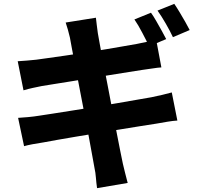

<svg xmlns="http://www.w3.org/2000/svg" viewBox="-20 -893 1040 997"><path d="M764 -827Q777 -809 791.5 -783.5Q806 -758 820 -733Q834 -708 843 -690L755 -653Q739 -684 718.5 -723.5Q698 -763 678 -792ZM885 -873Q898 -854 913 -829Q928 -804 942 -779.5Q956 -755 965 -737L878 -700Q863 -732 840.5 -771Q818 -810 798 -838ZM343 -698Q338 -720 332.5 -739Q327 -758 321 -776L478 -801Q480 -786 482.5 -763Q485 -740 488 -721Q491 -706 497.5 -667.5Q504 -629 514.5 -575.5Q525 -522 537 -460Q549 -398 561 -334.5Q573 -271 584 -213.5Q595 -156 604 -111.5Q613 -67 618 -43Q623 -22 629.5 4.5Q636 31 643 57L484 84Q480 56 478 29.5Q476 3 471 -19Q467 -40 459.5 -82.5Q452 -125 441.5 -181Q431 -237 419 -299.5Q407 -362 395 -424.5Q383 -487 372.5 -542Q362 -597 354 -638Q346 -679 343 -698ZM72 -575Q97 -577 120.5 -578.5Q144 -580 168 -583Q189 -586 229 -591.5Q269 -597 320.5 -604.5Q372 -612 427.5 -620.5Q483 -629 535 -638Q587 -647 628 -654Q669 -661 691 -665Q716 -670 743.5 -676Q771 -682 791 -687L818 -543Q800 -542 771.5 -537.5Q743 -533 719 -530Q693 -526 649 -519Q605 -512 552 -503.5Q499 -495 444 -486Q389 -477 339 -469Q289 -461 251.5 -455Q214 -449 196 -446Q172 -441 150.5 -436.5Q129 -432 102 -424ZM74 -281Q95 -282 126.5 -285Q158 -288 182 -292Q209 -296 254 -303Q299 -310 355.5 -319Q412 -328 471.5 -337.5Q531 -347 587.5 -357Q644 -367 691 -375Q738 -383 766 -388Q795 -394 823 -400.5Q851 -407 872 -413L901 -267Q880 -266 850 -261Q820 -256 792 -251Q760 -246 712 -238.5Q664 -231 607 -221.5Q550 -212 490.5 -202.5Q431 -193 375.5 -183.5Q320 -174 276.5 -166.5Q233 -159 208 -154Q175 -149 148.5 -144Q122 -139 105 -134Z"/></svg>

Font: Noto Sans KR ExtraBold
Style: Regular
Weight: 800
Designer: Ryoko NISHIZUKA  (kana, bopomofo & ideographs); Paul D. Hunt (Latin, Greek & Cyrillic); Sandoll Communications , Soo-you
Foundry: Adobe
Version: Version 2.004-H2;hotconv 1.0.118;makeotfexe 2.5.65603